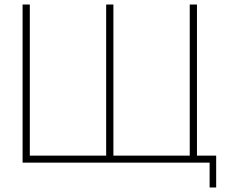

<svg xmlns="http://www.w3.org/2000/svg" viewBox="-20 -720 1017 850"><path d="M820 -31H482V-700H450V-31H112V-700H80V0H908V110H937V-31H852V-700H820Z"/></svg>

Font: Jost ExtraLight
Style: Regular
Weight: 250
Version: Version 3.710